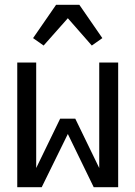

<svg xmlns="http://www.w3.org/2000/svg" viewBox="-20 -781 565 801"><path d="M52 0V-520H131V-80L231 -286H294L394 -80V-520H473V0H371L263 -222L154 0ZM162 -591 118 -622 214 -761H311L407 -622L363 -591L263 -705Z"/></svg>

Font: Iosevka Pride
Style: Regular
Weight: 400
Monospace: yes
Designer: Belleve Invis
Foundry: Belleve Invis
Version: Version 30.3.1; ttfautohint (v1.8.4)